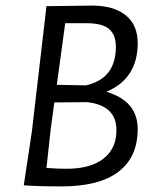

<svg xmlns="http://www.w3.org/2000/svg" viewBox="-20 -662 565 686"><path d="M309 -642Q386 -642 429 -607.5Q472 -573 472 -508Q472 -381 360 -334Q472 -301 472 -201Q472 -101 403.5 -48.5Q335 4 200 4Q114 4 65 0L94 -193L146 -640ZM291 -579H213L183 -359L287 -357Q394 -381 394 -495Q394 -538 369.5 -558.5Q345 -579 291 -579ZM161 -199 146 -62Q184 -59 218 -59Q303 -59 349.5 -95Q396 -131 396 -197Q396 -285 292 -297L174 -296Z"/></svg>

Font: Alegreya Sans
Style: Italic
Weight: 400
Italic angle: -7°
Designer: Juan Pablo del Peral
Foundry: Huerta Tipografica
Version: Version 2.007